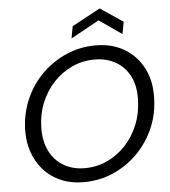

<svg xmlns="http://www.w3.org/2000/svg" viewBox="-60 -961 908 1028"><g transform="rotate(-5 394.0 -447.5)"><path d="M349 12Q261 12 195.5 -27Q130 -66 94.5 -135Q59 -204 60 -292Q62 -380 94.5 -456Q127 -532 184.5 -589.5Q242 -647 316.5 -679.5Q391 -712 475 -712Q563 -712 628.5 -673Q694 -634 729.5 -566Q765 -498 763 -409Q762 -320 729 -244Q696 -168 639 -110.5Q582 -53 508 -20.5Q434 12 349 12ZM361 -62Q426 -62 482.5 -88.5Q539 -115 582 -161.5Q625 -208 650 -270.5Q675 -333 676 -405Q678 -477 651.5 -529Q625 -581 576 -609Q527 -637 462 -637Q398 -637 341.5 -611Q285 -585 241.5 -538.5Q198 -492 173 -430Q148 -368 147 -297Q146 -225 172.5 -172Q199 -119 248 -90.5Q297 -62 361 -62ZM350 -760 362 -825 514 -907 636 -825 624 -760 502 -844Z"/></g></svg>

Font: DM Sans 20pt
Style: Italic
Weight: 400
Italic angle: -10°
Version: Version 4.004;gftools[0.9.30]